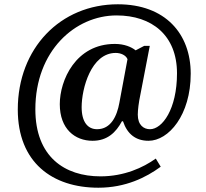

<svg xmlns="http://www.w3.org/2000/svg" viewBox="-20 -734 961 896"><path d="M439 142C566 142 662 94 730 44L707 6C648 48 560 89 449 89C282 89 145 -2 145 -224C145 -496 330 -662 524 -662C689 -662 806 -569 806 -392C806 -224 737 -131 680 -131C651 -131 623 -150 623 -199C623 -223 629 -262 630 -266L679 -520H653L613 -499C593 -515 560 -529 516 -529C333 -529 259 -359 259 -248C259 -132 330 -77 412 -77C481 -77 521 -116 549 -168H554C574 -108 614 -77 673 -77C767 -77 870 -197 870 -390C870 -577 751 -714 530 -714C262 -714 63 -509 63 -223C63 24 224 142 439 142ZM433 -131C390 -131 361 -164 361 -234C361 -320 405 -487 520 -487C543 -487 567 -477 575 -458L537 -254C526 -193 498 -131 433 -131Z"/></svg>

Font: Noto Serif Telugu Medium
Style: Regular
Weight: 500
Designer: Jelle Bosma - Monotype Design Team
Foundry: Monotype Imaging Inc.
Version: Version 2.005